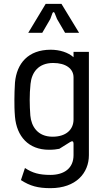

<svg xmlns="http://www.w3.org/2000/svg" viewBox="-20 -770 563 1000"><path d="M243 210C376 210 443 131 443 38V-500H363V-472C335 -497 291 -511 244 -511C127 -511 67 -440 58 -340C56 -306 55 -279 55 -251C55 -224 55 -197 58 -162C67 -60 128 10 235 10C260 10 273 8 289 5L345 -30C357 -38 363 -34 363 -22V38C363 105 316 141 242 141C185 141 149 131 110 105L89 168C137 199 178 210 243 210ZM254 -58C175 -58 143 -113 138 -168C134 -222 133 -277 139 -333C145 -393 180 -442 257 -442C323 -442 363 -412 363 -367V-148C363 -94 323 -58 254 -58ZM127 -599H200L242 -671L253 -701C256 -709 262 -709 265 -701L277 -671L319 -599H392L300 -750H218Z"/></svg>

Font: Finlandica
Style: Regular
Weight: 400
Designer: Niklas Ekholm, Juho Hiilivirta, Jaakko Suomalainen
Foundry: Helsinki Type Studio
Version: Version 2.000;Glyphs 3.2 (3202)